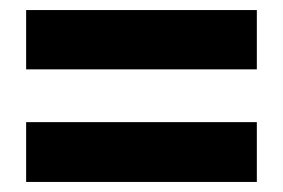

<svg xmlns="http://www.w3.org/2000/svg" viewBox="-20 -529 563 382"><path d="M32 -509H491V-391H32ZM32 -286H491V-167H32Z"/></svg>

Font: Prompt SemiBold
Style: Regular
Weight: 600
Designer: Katatrad Team
Foundry: CadsonDemak
Version: Version 1.001